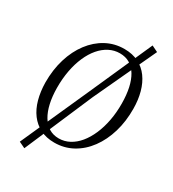

<svg xmlns="http://www.w3.org/2000/svg" viewBox="-234 -991 1137 1260"><g transform="rotate(30 335.0 -361.5)"><path d="M303 10.5Q242.5 10.5 196.8 -12.5Q151 -35.5 119.8 -77.2Q88.5 -119 72.8 -176.5Q57 -234 56 -302.5Q55.5 -399.5 80.5 -481.5Q105.5 -563.5 151.5 -624.2Q197.5 -685 260 -718.8Q322.5 -752.5 396.5 -752.5Q458 -752.5 504 -729.2Q550 -706 580.5 -664Q611 -622 626.5 -565.5Q642 -509 642.5 -442.5Q643.5 -346.5 619 -264.2Q594.5 -182 549 -120.2Q503.5 -58.5 440.8 -24Q378 10.5 303 10.5ZM314.5 -28Q357 -28 394.8 -48.2Q432.5 -68.5 462.8 -105.2Q493 -142 515 -192.8Q537 -243.5 548.5 -304.5Q560 -365.5 559.5 -433.5Q559 -498.5 547.8 -550Q536.5 -601.5 514.5 -638Q492.5 -674.5 460.2 -693.8Q428 -713 385 -713Q342.5 -713 304.8 -693.5Q267 -674 236.5 -638.2Q206 -602.5 184 -552.2Q162 -502 150.5 -440.8Q139 -379.5 139.5 -310Q140 -245.5 151.8 -193.5Q163.5 -141.5 185.8 -104.5Q208 -67.5 240.2 -47.8Q272.5 -28 314.5 -28ZM105 118 334 -393 544 -864.5 591 -841.5 372.5 -372.5 152 140.5Z"/></g></svg>

Font: Merriweather 72pt Light
Style: Italic
Weight: 300
Italic angle: -7.8°
Version: Version 2.101